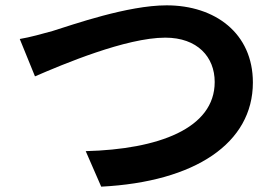

<svg xmlns="http://www.w3.org/2000/svg" viewBox="-20 -694 1040 719"><path d="M54 -548 111 -408C215 -453 452 -553 599 -553C719 -553 784 -481 784 -387C784 -212 572 -135 301 -128L359 5C711 -13 927 -158 927 -385C927 -570 785 -674 604 -674C458 -674 254 -602 177 -578C141 -568 91 -554 54 -548Z"/></svg>

Font: Noto Sans Mono CJK TC
Style: Bold
Weight: 700
Designer: Ryoko NISHIZUKA 西塚涼子 (kana, bopomofo & ideographs); Paul D. Hunt (Latin, Greek & Cyrillic); Sandoll Communications 산돌커뮤니
Foundry: Adobe
Version: Version 2.004;hotconv 1.0.118;makeotfexe 2.5.65603